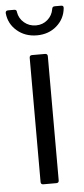

<svg xmlns="http://www.w3.org/2000/svg" viewBox="-69 -718 329 749"><g transform="rotate(-5 95.5 -344.0)"><path d="M60 -10V-496Q60 -506 70 -506H121Q131 -506 131 -496V-10Q131 0 121 0H70Q60 0 60 -10ZM-18 -678Q-18 -688 -8 -688H16Q26 -688 26 -678Q30 -653 49.5 -636.5Q69 -620 96 -620Q122 -620 141 -636.5Q160 -653 164 -678Q165 -688 175 -688H200Q210 -688 209 -678Q205 -636 173.5 -608.5Q142 -581 96 -581Q50 -581 18 -608.5Q-14 -636 -18 -678Z"/></g></svg>

Font: Barlow Semi Condensed
Style: Regular
Weight: 400
Width: 4
Designer: Jeremy Tribby
Foundry: Tribby Type
Version: Version 1.408;December 10, 2018;FontCreator 11.5.0.2430 64-b